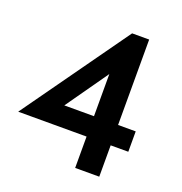

<svg xmlns="http://www.w3.org/2000/svg" viewBox="-127 -811 874 921"><g transform="rotate(20 310.5 -350.0)"><path d="M356 0V-160H7L392 -700H479V-264H569V-160H479V0ZM175 -222 151 -264H356V-562L389 -526Z"/></g></svg>

Font: Cabin VF Beta
Style: Regular
Weight: 400
Designer: Pablo Impallari
Foundry: Pablo Impallari. http://www.impallari.com Igino Marini. http://www.ikern.com
Version: Version 2.200